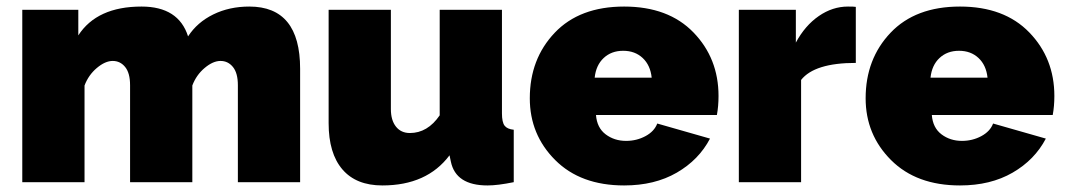

<svg xmlns="http://www.w3.org/2000/svg" viewBox="-20 -556 3252 586"><path d="M896 0H706V-296Q706 -333 691 -351.5Q676 -370 653 -370Q630 -370 604.5 -348.5Q579 -327 567 -295V0H377V-296Q377 -333 362 -351.5Q347 -370 324 -370Q301 -370 275.5 -348.5Q250 -327 238 -295V0H48V-526H219V-448Q276 -536 412 -536Q525 -536 554 -445Q582 -488 631 -512Q680 -536 741 -536Q896 -536 896 -346Z M983 -180V-526H1173V-223Q1173 -189 1188.5 -169.5Q1204 -150 1231 -150Q1285 -150 1322 -204V-526H1512V-210Q1512 -183 1520 -172.5Q1528 -162 1548 -160V0Q1499 10 1468 10Q1371 10 1356 -63L1352 -82Q1283 10 1147 10Q1067 10 1025 -39Q983 -88 983 -180Z M1885 10Q1752 10 1674.5 -67.5Q1597 -145 1597 -256Q1597 -376 1673 -456Q1749 -536 1885 -536Q2020 -536 2096.5 -457Q2173 -378 2173 -263Q2173 -232 2168 -205H1799Q1802 -166 1828.5 -146Q1855 -126 1891 -126Q1923 -126 1950 -140.5Q1977 -155 1986 -179L2147 -133Q2113 -68 2045.5 -29Q1978 10 1885 10ZM1795 -319H1969Q1965 -357 1941.5 -379Q1918 -401 1882 -401Q1846 -401 1822.5 -379Q1799 -357 1795 -319Z M2592 -364Q2466 -364 2425 -312V0H2235V-526H2409V-426Q2437 -478 2479 -507Q2521 -536 2568 -536Q2587 -536 2592 -535Z M2910 10Q2777 10 2699.5 -67.5Q2622 -145 2622 -256Q2622 -376 2698 -456Q2774 -536 2910 -536Q3045 -536 3121.5 -457Q3198 -378 3198 -263Q3198 -232 3193 -205H2824Q2827 -166 2853.5 -146Q2880 -126 2916 -126Q2948 -126 2975 -140.5Q3002 -155 3011 -179L3172 -133Q3138 -68 3070.5 -29Q3003 10 2910 10ZM2820 -319H2994Q2990 -357 2966.5 -379Q2943 -401 2907 -401Q2871 -401 2847.5 -379Q2824 -357 2820 -319Z"/></svg>

Font: Raleway-v4020 Black
Style: Regular
Weight: 900
Designer: Matt McInerney, Pablo Impallari, Rodrigo Fuenzalida
Foundry: Matt McInerney, Pablo Impallari, Rodrigo Fuenzalida
Version: Version 4.020;PS 004.020;hotconv 1.0.88;makeotf.lib2.5.64775